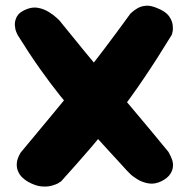

<svg xmlns="http://www.w3.org/2000/svg" viewBox="-20 -665 672 685"><path d="M557 -19Q533 -7 511 -10.5Q489 -14 471.5 -24.5Q454 -35 444 -45Q434 -55 434 -55Q388 -105 347.5 -149.5Q307 -194 269 -236Q231 -278 195 -323Q159 -368 121.5 -421Q84 -474 43 -540Q43 -540 38.5 -550Q34 -560 33 -575Q32 -590 40 -605.5Q48 -621 72 -631Q95 -641 116 -637Q137 -633 154.5 -622Q172 -611 182 -601.5Q192 -592 192 -592Q237 -536 281.5 -482Q326 -428 372.5 -372.5Q419 -317 470.5 -256Q522 -195 581 -123Q581 -123 585 -115.5Q589 -108 593.5 -96.5Q598 -85 597 -71Q596 -57 587 -43.5Q578 -30 557 -19ZM79 -17Q58 -30 49.5 -44Q41 -58 40 -71.5Q39 -85 42.5 -96Q46 -107 50 -114Q54 -121 54 -121Q113 -192 163 -252Q213 -312 258.5 -369.5Q304 -427 349.5 -487Q395 -547 445 -616Q445 -616 451.5 -622Q458 -628 470.5 -635.5Q483 -643 500.5 -644.5Q518 -646 541 -636Q571 -624 582.5 -608Q594 -592 596 -576.5Q598 -561 595.5 -551Q593 -541 593 -541Q541 -456 494 -386.5Q447 -317 400.5 -256.5Q354 -196 304.5 -138.5Q255 -81 198 -18Q198 -18 189.5 -12.5Q181 -7 164.5 -2.5Q148 2 127 0Q106 -2 79 -17Z"/></svg>

Font: Sour Gummy Black ExtraBold
Style: Regular
Weight: 800
Version: Version 1.000